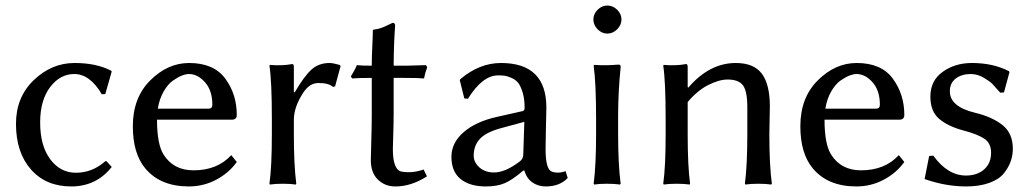

<svg xmlns="http://www.w3.org/2000/svg" viewBox="-20 -668 3744 698"><path d="M250 -398.9Q198.2 -398.9 162.1 -351.1Q126 -303.2 126 -223.1Q126 -138.2 162.6 -89.1Q199.2 -40 255.9 -40Q315.9 -40 362.8 -82H367.2L386.2 -61Q330.1 9.8 238.8 9.8Q147 9.8 92.5 -52Q38.1 -113.8 38.1 -217.8Q38.1 -314.9 103 -377Q168 -439 251 -439Q330.1 -439 383.8 -411.1L386.2 -408.2L362.8 -326.2L350.1 -325.2Q307.1 -398.9 250 -398.9Z M553.7 -272.9H737.8Q752 -272.9 752 -287.1Q752 -338.9 725.3 -368.9Q698.7 -398.9 667.5 -398.9Q656.2 -398.9 642.1 -393.6Q627.9 -388.2 609.4 -375.5Q590.8 -362.8 575.2 -335.9Q559.6 -309.1 553.7 -272.9ZM820.8 -104 840.8 -79.1Q812 -39.1 765.9 -14.6Q719.7 9.8 666.5 9.8Q562.5 9.8 507.8 -56.2Q462.9 -110.4 462.9 -209Q462.9 -313 526.4 -376Q589.8 -439 667.5 -439Q757.3 -439 799.1 -382.1Q840.8 -325.2 840.8 -250Q840.8 -232.9 822.8 -232.9H550.8Q550.8 -144 574.7 -106Q610.8 -48.8 683.6 -48.8Q770 -48.8 820.8 -104Z M1048.3 -334 1051.3 -332Q1086.4 -392.1 1112.8 -415.5Q1139.2 -439 1178.2 -439Q1190.4 -439 1214.4 -432.1L1218.3 -428.2L1198.2 -354L1190.4 -352.1Q1175.3 -366.2 1138.2 -366.2Q1105 -366.2 1082.5 -331.1Q1048.3 -279.3 1048.3 -231.9V-180.2Q1048.3 -68.4 1057.1 0L1055.2 2.9Q1037.1 0 1008.3 0Q979.5 0 961.4 2.9L959.5 0Q968.3 -62 968.3 -180.2V-234.9Q968.3 -373 959.5 -429.2L961.4 -432.1Q1005.4 -428.2 1042.5 -435.1Q1048.3 -435.1 1048.3 -424.8Z M1331.5 -429.2Q1331.5 -460 1333.5 -500Q1335.4 -540 1335.4 -557.1L1337.4 -560.1Q1352.5 -562 1363 -565.4Q1373.5 -568.8 1387 -575.4Q1400.4 -582 1407.2 -585Q1416 -585 1416.5 -575.2Q1411.6 -511.2 1411.1 -429.2H1458.5Q1477.5 -429.2 1528.3 -431.2L1533.2 -423.8Q1525.4 -403.8 1521.5 -382.8Q1501.5 -384.8 1449.2 -384.8H1411.1V-258.8Q1411.1 -224.6 1409.7 -180.9Q1408.2 -137.2 1408.2 -126Q1408.2 -48.8 1441.4 -43.9Q1480 -37.6 1520 -51.8L1532.2 -26.9Q1474.1 10.3 1416.5 9.8Q1379.4 9.8 1353.8 -15.1Q1328.1 -40 1328.1 -85.9Q1328.1 -97.2 1329.8 -155.5Q1331.5 -213.9 1331.5 -248V-384.8Q1284.7 -384.8 1260.3 -382.8L1255.4 -390.1Q1269.5 -412.1 1277.3 -431.2Q1291.5 -429.2 1331.5 -429.2Z M1886.2 -225.1 1801.3 -202.1Q1746.1 -187 1724.1 -162.6Q1702.1 -138.2 1702.1 -102.1Q1702.1 -78.1 1722.7 -59.6Q1743.2 -41 1776.4 -41Q1816.4 -41 1868.2 -80.1Q1882.3 -89.8 1882.3 -106ZM1886.2 -47.9H1882.3Q1842.3 -13.7 1814.7 -2Q1787.1 9.8 1746.1 9.8Q1688 9.8 1654.5 -17.1Q1621.1 -43.9 1621.1 -98.1Q1621.1 -148.9 1665.5 -187.5Q1710 -226.1 1787.1 -243.2L1880.4 -264.2Q1887.2 -266.1 1887.2 -275.9Q1887.2 -308.1 1880.1 -331.5Q1873 -355 1864 -366.5Q1855 -377.9 1840.1 -384.5Q1825.2 -391.1 1815.2 -392.6Q1805.2 -394 1791 -394Q1733.9 -394 1681.2 -309.1L1668 -310.1L1651.4 -377L1654.3 -380.9Q1723.1 -439 1801.3 -439Q1966.3 -439 1966.3 -276.9Q1966.3 -273.4 1965.8 -252.7Q1965.3 -231.9 1964.8 -208.3Q1964.4 -184.6 1963.9 -160.2Q1963.4 -135.7 1963.4 -126Q1963.4 -63 1980 -47.9Q1988.3 -40.5 2009.3 -40.5Q2021.5 -40.5 2036.1 -45.9L2043.9 -21Q2014.6 9.8 1964.4 9.8Q1936 9.8 1915.3 -4.9Q1894.5 -19.5 1886.2 -47.9Z M2152.6 -561.5Q2137.2 -577.1 2137.2 -597.2Q2137.2 -617.2 2152.6 -632.6Q2168 -647.9 2188 -647.9Q2208 -647.9 2223.6 -632.6Q2239.3 -617.2 2239.3 -597.2Q2239.3 -577.1 2223.6 -561.5Q2208 -545.9 2188 -545.9Q2168 -545.9 2152.6 -561.5ZM2147 -234.9Q2147 -367.7 2138.2 -429.2L2140.1 -432.1Q2183.1 -429.2 2227.1 -433.1Q2232.9 -433.1 2234.6 -431.6Q2236.3 -430.2 2236.3 -422.9Q2227.5 -338.9 2227.1 -251V-180.2Q2227.1 -71.3 2236.3 0L2233.9 2.9Q2215.8 0 2187 0Q2158.2 0 2140.1 2.9L2138.2 0Q2147 -66.9 2147 -180.2Z M2776.9 -180.2Q2776.9 -66.4 2786.1 0L2783.7 2.9Q2765.6 0 2736.8 0Q2708 0 2689.9 2.9L2688 0Q2696.8 -66.9 2696.8 -180.2V-277.8Q2696.8 -336.9 2680.9 -357.9Q2665 -378.9 2625 -378.9Q2594.2 -378.9 2554.7 -358.9Q2515.1 -338.9 2480 -296.9V-180.2Q2480 -64 2488.8 0L2486.8 2.9Q2468.8 0 2439.9 0Q2411.1 0 2393.1 2.9L2391.1 0Q2399.9 -61 2399.9 -180.2V-234.9Q2399.9 -373 2391.1 -429.2L2393.1 -432.1Q2437 -428.2 2474.1 -435.1Q2480 -435.1 2480 -424.8V-352.1L2481.9 -349.1Q2559.1 -439 2654.8 -439Q2720.7 -439 2749.8 -399.9Q2778.8 -360.8 2778.8 -280.8Q2778.8 -264.6 2777.8 -230.5Q2776.9 -196.3 2776.9 -180.2Z M2980.5 -272.9H3164.6Q3178.7 -272.9 3178.7 -287.1Q3178.7 -338.9 3152.1 -368.9Q3125.5 -398.9 3094.2 -398.9Q3083 -398.9 3068.8 -393.6Q3054.7 -388.2 3036.1 -375.5Q3017.6 -362.8 3002 -335.9Q2986.3 -309.1 2980.5 -272.9ZM3247.6 -104 3267.6 -79.1Q3238.8 -39.1 3192.6 -14.6Q3146.5 9.8 3093.3 9.8Q2989.3 9.8 2934.6 -56.2Q2889.6 -110.4 2889.6 -209Q2889.6 -313 2953.1 -376Q3016.6 -439 3094.2 -439Q3184.1 -439 3225.8 -382.1Q3267.6 -325.2 3267.6 -250Q3267.6 -232.9 3249.5 -232.9H2977.5Q2977.5 -144 3001.5 -106Q3037.6 -48.8 3110.4 -48.8Q3196.8 -48.8 3247.6 -104Z M3357.9 -101.1 3373 -102.1Q3424.8 -30.3 3491.2 -29.8Q3532.2 -29.8 3557.6 -52Q3583 -74.2 3583 -112.8Q3583 -147 3558.6 -163.6Q3534.2 -180.2 3481.9 -193.8Q3425.8 -209 3394 -236.1Q3362.3 -263.2 3362.3 -316.9Q3362.3 -375 3407.2 -407Q3452.1 -439 3513.2 -439Q3590.3 -439 3647.9 -409.2L3649.9 -405.8L3629.9 -332L3616.2 -331.1Q3597.2 -353 3588.1 -362.5Q3579.1 -372.1 3556.2 -385.5Q3533.2 -398.9 3509.3 -398.9Q3476.1 -398.9 3454.6 -382.6Q3433.1 -366.2 3433.1 -335.9Q3433.1 -279.8 3525.9 -257.8Q3587.9 -242.7 3625 -212.9Q3662.1 -183.1 3662.1 -127Q3662.1 -104 3654.5 -82Q3647 -60.1 3629.6 -38.1Q3612.3 -16.1 3576.7 -3.2Q3541 9.8 3492.2 9.8Q3418 9.8 3341.3 -17.1Z"/></svg>

Font: Biolilbert
Style: Regular
Weight: 400
Designer: Philipp H. Poll
Foundry: Philipp H. Poll
Version: Version 1.1.0